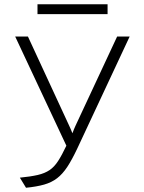

<svg xmlns="http://www.w3.org/2000/svg" viewBox="-20 -872 680 904"><path d="M102.5 12 73.5 -35.5Q124.5 -40.5 157.8 -48.2Q191 -56 213.2 -71Q235.5 -86 253.5 -113.8Q271.5 -141.5 292.5 -186L51.5 -700H111.5L306.5 -278.5Q310 -271 313.8 -262.2Q317.5 -253.5 321 -244.5Q324.5 -254.5 328 -262.8Q331.5 -271 335.5 -280L531.5 -700H590.5L344 -173Q319 -120 296.8 -86.2Q274.5 -52.5 248.8 -32.8Q223 -13 188 -3Q153 7 102.5 12ZM156.5 -805.5V-852H486.5V-805.5Z"/></svg>

Font: Overpass ExtraLight
Style: Regular
Weight: 250
Designer: Delve Withrington, Dave Bailey, Thomas Jockin
Foundry: Delve Fonts LLC
Version: Version 4.000